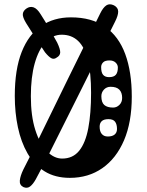

<svg xmlns="http://www.w3.org/2000/svg" viewBox="-20 -812 684 896"><path d="M311 -731Q408 -731 471 -686.8Q534 -642.5 564.5 -559.5Q595 -476.5 595 -361Q595 -242 558.8 -157.2Q522.5 -72.5 457.5 -27.2Q392.5 18 306 18Q237 18 188 -12.5Q139 -43 108.5 -96.2Q78 -149.5 63.5 -218.2Q49 -287 49 -364Q49 -488 81.2 -569.5Q113.5 -651 172.2 -691Q231 -731 311 -731ZM268 -650Q225 -650 192.5 -615.2Q160 -580.5 142 -516.2Q124 -452 124 -363Q124 -270.5 144.8 -205.5Q165.5 -140.5 198.8 -106.2Q232 -72 270 -72Q320 -72 349.5 -108.5Q379 -145 392 -213.8Q405 -282.5 405 -379Q405 -472 390 -532Q375 -592 344.5 -621Q314 -650 268 -650ZM489 -452Q511 -452 520.5 -463Q530 -474 530 -497Q530 -510 519.5 -520Q509 -530 491 -530Q469.5 -530 460.8 -520.5Q452 -511 452 -499Q452 -473 461.5 -462.5Q471 -452 489 -452ZM508 -310Q524.5 -310 537.2 -322.5Q550 -335 550 -355Q550 -380 537 -393.5Q524 -407 496 -407Q477.5 -407 465.2 -394Q453 -381 453 -363Q453 -334 466.8 -322Q480.5 -310 508 -310ZM483 -175Q504 -175 515 -184.2Q526 -193.5 526 -210Q526 -232 517 -244Q508 -256 486 -256Q465 -256 455 -246.8Q445 -237.5 445 -221Q445 -198.5 455 -186.8Q465 -175 483 -175ZM124 -90 177 -32Q160 1.5 146.8 25Q133.5 48.5 120 58.5Q106.5 68.5 89 61Q70.5 51.5 72.5 30.2Q74.5 9 89.2 -21.5Q104 -52 124 -90ZM207 -90 154 -151Q224.5 -296.5 297 -443.8Q369.5 -591 448 -750Q461 -776.5 476 -786.8Q491 -797 512 -787Q531.5 -776.5 531.5 -758Q531.5 -739.5 517 -711Q440.5 -557.5 362.5 -400.8Q284.5 -244 207 -90ZM190 -568Q170 -597.5 145 -636.2Q120 -675 102 -704Q85 -732 86.5 -746.8Q88 -761.5 103 -772Q119.5 -783.5 136.5 -777.8Q153.5 -772 170 -745Q189.5 -715 211.5 -676.5Q233.5 -638 247 -613Q261.5 -582.5 261 -567.2Q260.5 -552 244 -543Q232 -534 219.8 -540.2Q207.5 -546.5 190 -568ZM267 -676Q266.5 -679.5 266.2 -682.2Q266 -685 266 -687Q266 -689 266 -691Q265.5 -704 273.8 -711.2Q282 -718.5 294 -720Q306 -721.5 316.5 -717.5Q327 -713.5 329 -703Q329.5 -701.5 330 -699.2Q330.5 -697 330.8 -694.2Q331 -691.5 331 -688Q332 -675.5 322 -668Q312 -660.5 300 -659Q288 -657.5 278 -661.5Q268 -665.5 267 -676ZM422 -681Q423 -668.5 413 -661Q403 -653.5 391 -652Q379 -650.5 369 -654.5Q359 -658.5 358 -669Q357.5 -674.5 357.2 -677.8Q357 -681 357 -684Q356.5 -697 364.8 -704.2Q373 -711.5 385 -713Q397 -714.5 407.5 -710.5Q418 -706.5 420 -696Q421 -694 421.5 -690.2Q422 -686.5 422 -681Z"/></svg>

Font: Kablammo
Style: Regular
Weight: 400
Designer: Travis Kochel, Lizy Gershenzon, Daria Petrova, Ethan Cohen
Foundry: Vectro Type Foundry
Version: Version 1.002